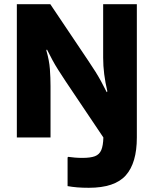

<svg xmlns="http://www.w3.org/2000/svg" viewBox="-20 -662 730 912"><path d="M60 -9V-642H219L399 -374Q420 -343 434 -320.5Q448 -298 460 -276Q472 -254 487 -224L490 -228Q480 -270 475 -309.5Q470 -349 470 -388V-642H630V-9Q630 112 577.5 171Q525 230 402 230Q371 230 347 228Q323 226 301 222V86L304 83Q318 85 335 86.5Q352 88 371 88Q410 88 431 80Q452 72 461 51Q470 30 471 -9L291 -277Q270 -309 256 -331Q242 -353 230 -375Q218 -397 203 -427L200 -423Q214 -375 217 -333.5Q220 -292 220 -253V-9Z"/></svg>

Font: Bakbak One
Style: Regular
Weight: 400
Designer: Saumya Kishore and Sanchit Sawaria
Foundry: A Good Feeling
Version: Version 1.003; ttfautohint (v1.8.3)